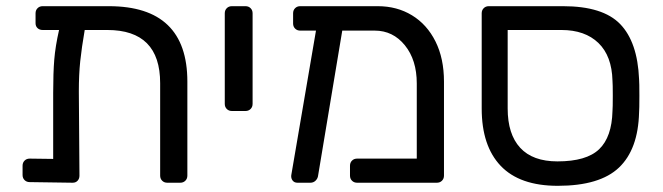

<svg xmlns="http://www.w3.org/2000/svg" viewBox="-20 -591 2143 621"><path d="M586 -327V-23Q586 -13 579.5 -6.5Q573 0 563 0H521Q511 0 504.5 -6.5Q498 -13 498 -23V-322Q498 -494 327 -494H254Q244 -436 239.5 -393Q235 -350 235 -295L237 -23Q237 -13 231 -6.5Q225 0 215 0L76 -2Q66 -2 59.5 -8.5Q53 -15 53 -25V-55Q53 -65 59.5 -71.5Q66 -78 76 -78L152 -77V-291Q152 -355 155.5 -398Q159 -441 171 -494H118Q108 -494 101.5 -500Q95 -506 95 -516V-548Q95 -558 101.5 -564.5Q108 -571 118 -571H332Q586 -571 586 -327Z M707 -255V-548Q707 -558 713.5 -564.5Q720 -571 730 -571H774Q784 -571 790.5 -564.5Q797 -558 797 -548V-255Q797 -245 790.5 -238.5Q784 -232 774 -232H730Q720 -232 713.5 -238.5Q707 -245 707 -255Z M1416 -327V-23Q1416 -13 1409.5 -6.5Q1403 0 1393 0H1135Q1125 0 1118.5 -6.5Q1112 -13 1112 -23V-55Q1112 -65 1118.5 -71.5Q1125 -78 1135 -78H1328V-321Q1328 -397 1289.5 -444.5Q1251 -492 1192 -492H1087L1009 -24Q1008 -14 1001 -7Q994 0 984 0H942Q932 0 926.5 -7Q921 -14 922 -24L1002 -492H951Q941 -492 934.5 -498.5Q928 -505 928 -515V-548Q928 -558 934.5 -564.5Q941 -571 951 -571H1202Q1264 -571 1312.5 -541.5Q1361 -512 1388.5 -457Q1416 -402 1416 -327Z M1538 -240V-548Q1538 -558 1544.5 -564.5Q1551 -571 1561 -571H1801Q1930 -571 1986 -513Q2042 -455 2047 -335Q2048 -325 2048 -281Q2048 -237 2047 -227Q2044 -108 1982 -49Q1920 10 1784 10Q1661 10 1599.5 -54.5Q1538 -119 1538 -240ZM1961 -232Q1962 -242 1962 -281Q1962 -320 1961 -330Q1959 -410 1915.5 -452Q1872 -494 1796 -494H1622V-240Q1622 -157 1662.5 -113Q1703 -69 1783 -69Q1877 -69 1918 -108.5Q1959 -148 1961 -232Z"/></svg>

Font: Rubik
Style: Regular
Weight: 400
Designer: Hubert & Fischer
Foundry: Hubert & Fischer
Version: Version 1.100